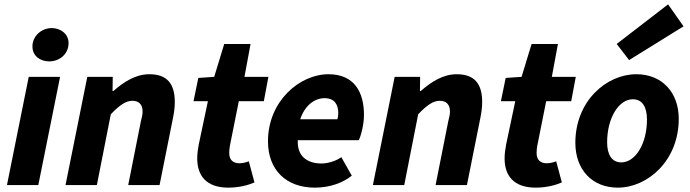

<svg xmlns="http://www.w3.org/2000/svg" viewBox="-20 -850 3168 882"><path d="M12 0H156L256 -497H112ZM206 -568C256 -568 295 -604 295 -652C295 -696 256 -721 218 -721C168 -721 129 -682 129 -637C129 -591 167 -568 206 -568Z M281 0H425L489 -325C529 -367 558 -387 588 -387C618 -387 635 -370 635 -338C635 -325 632 -311 627 -292L569 0H713L775 -310C780 -334 783 -359 783 -381C783 -465 748 -509 666 -509C602 -509 548 -473 501 -432H497L498 -497H381Z M1029 12C1079 12 1122 0 1149 -12L1123 -109C1110 -104 1095 -100 1080 -100C1051 -100 1033 -115 1033 -147C1033 -158 1034 -168 1036 -180L1077 -385H1192L1213 -497H1103L1131 -648H1010L964 -497L891 -492L869 -385H935L893 -186C889 -164 886 -144 886 -122C886 -44 927 12 1029 12Z M1426 12C1495 12 1555 -10 1596 -43L1548 -128C1525 -111 1487 -99 1457 -99C1394 -99 1344 -130 1348 -206H1628C1636 -220 1652 -274 1652 -322C1652 -425 1609 -509 1489 -509C1356 -509 1211 -385 1211 -201C1211 -68 1296 12 1426 12ZM1359 -302C1381 -368 1427 -399 1471 -399C1518 -399 1534 -368 1534 -330C1534 -319 1532 -310 1530 -302Z M1693 0H1837L1901 -325C1941 -367 1970 -387 2000 -387C2030 -387 2047 -370 2047 -338C2047 -325 2044 -311 2039 -292L1981 0H2125L2187 -310C2192 -334 2195 -359 2195 -381C2195 -465 2160 -509 2078 -509C2014 -509 1960 -473 1913 -432H1909L1910 -497H1793Z M2441 12C2491 12 2534 0 2561 -12L2535 -109C2522 -104 2507 -100 2492 -100C2463 -100 2445 -115 2445 -147C2445 -158 2446 -168 2448 -180L2489 -385H2604L2625 -497H2515L2543 -648H2422L2376 -497L2303 -492L2281 -385H2347L2305 -186C2301 -164 2298 -144 2298 -122C2298 -44 2339 12 2441 12Z M2818 12C2955 12 3098 -112 3098 -304C3098 -427 3020 -509 2903 -509C2766 -509 2623 -386 2623 -194C2623 -70 2701 12 2818 12ZM2834 -104C2791 -104 2769 -139 2769 -196C2769 -309 2823 -394 2887 -394C2931 -394 2952 -358 2952 -301C2952 -188 2898 -104 2834 -104ZM2870 -574 3120 -729 3049 -830 2813 -648Z"/></svg>

Font: Source Sans Pro
Style: Bold Italic
Weight: 700
Italic angle: -11°
Designer: Paul D. Hunt
Foundry: Adobe Systems Incorporated
Version: Version 3.006;hotconv 1.0.111;makeotfexe 2.5.65597